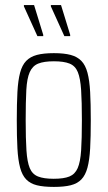

<svg xmlns="http://www.w3.org/2000/svg" viewBox="-20 -727 423 755"><path d="M192 8Q151 8 125 1.5Q99 -5 83 -21.5Q67 -38 59 -68Q51 -98 48.5 -143.5Q46 -189 46 -254Q46 -319 48.5 -365Q51 -411 59 -441Q67 -471 83 -487.5Q99 -504 125 -511Q151 -518 192 -518Q232 -518 258 -511Q284 -504 300 -487.5Q316 -471 324 -441Q332 -411 334.5 -365Q337 -319 337 -254Q337 -189 334.5 -143.5Q332 -98 324 -68Q316 -38 300 -21.5Q284 -5 258 1.5Q232 8 192 8ZM191 -24Q231 -24 253 -33Q275 -42 285.5 -66Q296 -90 299 -135.5Q302 -181 302 -254Q302 -327 299 -373Q296 -419 286 -443.5Q276 -468 253.5 -477Q231 -486 192 -486Q153 -486 130.5 -477Q108 -468 97 -443.5Q86 -419 83.5 -373Q81 -327 81 -254Q81 -181 84 -135.5Q87 -90 97 -66Q107 -42 129.5 -33Q152 -24 191 -24ZM256 -585H233L180 -702V-707H220L256 -590ZM150 -585H127L74 -702V-707H114L150 -590Z"/></svg>

Font: Saira ExtraCondensed Thin
Style: Regular
Weight: 250
Width: 2
Designer: Hector Gatti with collaboration of the Omnibus-Type team
Foundry: Omnibus-Type
Version: Version 1.101